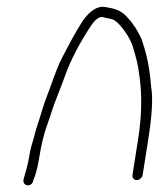

<svg xmlns="http://www.w3.org/2000/svg" viewBox="-20 -525 489 566"><path d="M383.1 6C375.2 6 369.2 -1.1 370.5 -9L387.2 -115C397.4 -179.2 399 -238.9 392 -294.1C385.7 -343.9 381.3 -352.8 372.1 -385.9C364.9 -411.5 337.8 -451.7 317.7 -465C309.4 -470.5 292.8 -470.9 281.3 -475C270.6 -475 259.6 -466.3 248.1 -449C214.2 -397.4 189.1 -349.3 172.9 -304.7C166.6 -287.2 159.1 -267.7 150.7 -246.2C131 -196.5 136.9 -206.7 117.8 -153C108.7 -127.6 101.2 -95.6 95.1 -57C91.2 -32.3 85.4 -10.7 77.8 8C74.5 28.3 43.3 24.8 49.9 2C55 -15.8 62.5 -40.7 66.2 -64.2C68.5 -78.9 71 -90.1 73.5 -97.7C80.8 -119.4 83 -135.4 91.6 -160.2C101.5 -189 106.7 -212 117.4 -239C132.2 -276.4 145.4 -321.1 163.3 -355.5C181.6 -390.5 199.1 -424.4 223.4 -463C245.7 -494.3 267.9 -508 289.9 -504.4C316.1 -500 334.7 -495.7 352.2 -477.4C363.3 -465.8 370.4 -457 373.5 -451C377.4 -446.3 380.8 -441.3 383.6 -436C390.5 -422.9 396.5 -415.1 401.1 -398C413.7 -361.1 421.9 -318.1 425.6 -269C431.2 -237 428.4 -185.7 417.2 -115L400.5 -9C399.2 -1.1 391 6 383.1 6Z"/></svg>

Font: MewTooHand
Style: ReversedIta
Weight: 400
Designer: Mew Too, Robert Jablonski
Version: Version 0.77